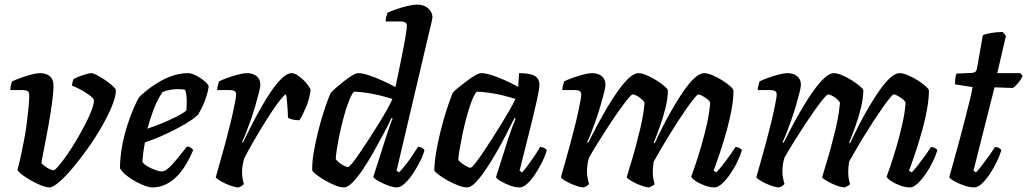

<svg xmlns="http://www.w3.org/2000/svg" viewBox="-20 -820 4494 840"><path d="M196 0Q185 0 165.5 -7Q146 -14 124.5 -25.5Q103 -37 84.5 -50Q66 -63 56 -76Q64 -104 71.5 -139Q79 -174 86 -211Q93 -248 97.5 -284Q102 -320 105 -350.5Q108 -381 108 -402Q108 -418 100 -422Q92 -426 78 -426H25Q25 -436 27.5 -446.5Q30 -457 33 -464Q48 -471 71 -479.5Q94 -488 117.5 -494Q141 -500 154 -500Q182 -500 198 -486.5Q214 -473 214 -447Q214 -415 207.5 -368Q201 -321 192 -270.5Q183 -220 174 -176Q165 -132 161 -106Q169 -98 179.5 -90.5Q190 -83 200 -79Q210 -75 216 -75Q223 -78 239 -97Q255 -116 275 -145Q295 -174 315 -208Q335 -242 352.5 -275.5Q370 -309 380.5 -337Q391 -365 391 -381Q391 -387 380.5 -396Q370 -405 354.5 -415Q339 -425 323 -433Q307 -441 295 -445Q295 -451 297.5 -461Q300 -471 302 -474Q310 -479 325.5 -485Q341 -491 356.5 -495.5Q372 -500 379 -500Q388 -500 405 -491Q422 -482 441 -469Q460 -456 473.5 -443.5Q487 -431 487 -425Q487 -397 469.5 -355Q452 -313 424.5 -265Q397 -217 363.5 -170Q330 -123 297.5 -84.5Q265 -46 238 -23Q211 0 196 0Z M645 0Q634 0 614.5 -7Q595 -14 573 -26Q551 -38 532.5 -53Q514 -68 505 -84Q505 -129 513.5 -176.5Q522 -224 535.5 -267Q549 -310 563.5 -343.5Q578 -377 588 -394Q598 -405 619.5 -422.5Q641 -440 670 -458Q699 -476 733 -488Q767 -500 802 -500Q818 -500 839 -489Q860 -478 876 -464Q892 -450 893 -441Q890 -420 882.5 -396.5Q875 -373 865 -352.5Q855 -332 846 -318Q828 -300 790 -277.5Q752 -255 705.5 -233.5Q659 -212 614 -197Q608 -164 606 -145.5Q604 -127 603 -112Q609 -102 625 -92.5Q641 -83 659 -76.5Q677 -70 688 -70Q697 -70 707.5 -77Q718 -84 731.5 -98.5Q745 -113 761.5 -133Q778 -153 798 -179Q807 -179 815 -173.5Q823 -168 825 -163Q815 -138 799 -109.5Q783 -81 761 -56Q739 -31 710 -15.5Q681 0 645 0ZM625 -257Q660 -269 691.5 -282Q723 -295 750 -308.5Q777 -322 795 -336Q796 -346 796.5 -355.5Q797 -365 797 -374Q797 -389 795.5 -402.5Q794 -416 790 -427Q782 -429 774 -429.5Q766 -430 757 -430Q741 -430 724 -427Q707 -424 691 -417Q668 -384 652 -341Q636 -298 625 -257Z M1023 0Q1013 0 997 -5Q981 -10 965 -17.5Q949 -25 937.5 -32.5Q926 -40 924 -45Q930 -67 941 -105Q952 -143 965 -191Q978 -239 990 -288Q996 -314 1001.5 -339Q1007 -364 1010 -382Q1013 -400 1013 -406Q1013 -418 1005.5 -422Q998 -426 983 -426H930Q930 -435 933 -446Q936 -457 938 -464Q952 -471 975.5 -479.5Q999 -488 1022.5 -494Q1046 -500 1059 -500Q1087 -500 1103 -486.5Q1119 -473 1119 -449Q1119 -439 1112.5 -413.5Q1106 -388 1096.5 -355.5Q1087 -323 1075.5 -290.5Q1064 -258 1054 -233Q1044 -208 1039 -199L1043 -196Q1059 -230 1080 -271Q1101 -312 1124 -352.5Q1147 -393 1170.5 -426.5Q1194 -460 1216 -480Q1238 -500 1255 -500Q1268 -500 1281.5 -491Q1295 -482 1308 -469.5Q1321 -457 1329.5 -444.5Q1338 -432 1339 -426Q1334 -387 1319.5 -352.5Q1305 -318 1290 -294Q1272 -294 1258.5 -297.5Q1245 -301 1240 -305Q1240 -319 1238.5 -339Q1237 -359 1235.5 -378.5Q1234 -398 1231 -407Q1225 -406 1208.5 -386Q1192 -366 1170.5 -333.5Q1149 -301 1126 -263.5Q1103 -226 1082.5 -190Q1062 -154 1048 -126Q1044 -112 1041.5 -97.5Q1039 -83 1039 -68Q1039 -54 1041 -40.5Q1043 -27 1047 -15Q1044 -11 1037.5 -6.5Q1031 -2 1023 0Z M1485 0Q1469 0 1446.5 -9Q1424 -18 1401.5 -31Q1379 -44 1363.5 -56.5Q1348 -69 1346 -75Q1345 -110 1352.5 -153.5Q1360 -197 1371 -241.5Q1382 -286 1394 -323.5Q1406 -361 1415.5 -386Q1425 -411 1428 -415Q1434 -422 1449.5 -435.5Q1465 -449 1484 -464Q1503 -479 1520 -489.5Q1537 -500 1547 -500Q1566 -500 1593 -491Q1620 -482 1650.5 -468.5Q1681 -455 1710 -439Q1712 -450 1718 -477Q1724 -504 1731 -539.5Q1738 -575 1745 -610Q1752 -645 1756 -671.5Q1760 -698 1760 -706Q1760 -717 1753 -721.5Q1746 -726 1735 -726H1667Q1667 -736 1670 -747Q1673 -758 1675 -764Q1689 -771 1713.5 -779.5Q1738 -788 1763.5 -794Q1789 -800 1804 -800Q1835 -800 1853.5 -783.5Q1872 -767 1872 -743Q1872 -740 1868 -722.5Q1864 -705 1858 -681L1715 -73L1726 -66Q1735 -75 1750.5 -94Q1766 -113 1782 -136.5Q1798 -160 1809 -178Q1818 -178 1826.5 -173Q1835 -168 1837 -163Q1832 -142 1818 -114.5Q1804 -87 1786.5 -60.5Q1769 -34 1750.5 -17Q1732 0 1715 0Q1705 0 1688.5 -5Q1672 -10 1655 -18Q1638 -26 1626.5 -33.5Q1615 -41 1613 -46L1673 -233Q1681 -256 1687.5 -275.5Q1694 -295 1698 -301L1693 -304Q1677 -270 1655 -229Q1633 -188 1610 -147.5Q1587 -107 1564 -73.5Q1541 -40 1520.5 -20Q1500 0 1485 0ZM1502 -89Q1507 -89 1520.5 -105.5Q1534 -122 1553 -149.5Q1572 -177 1593.5 -210.5Q1615 -244 1636 -277.5Q1657 -311 1673 -340Q1689 -369 1697 -387Q1646 -403 1604 -410.5Q1562 -418 1528 -419Q1518 -407 1506.5 -378Q1495 -349 1484.5 -310.5Q1474 -272 1466 -234Q1458 -196 1453.5 -166Q1449 -136 1449 -124Q1454 -116 1464.5 -108Q1475 -100 1486 -94.5Q1497 -89 1502 -89Z M2023 0Q2007 0 1984 -9Q1961 -18 1937.5 -31Q1914 -44 1898 -56.5Q1882 -69 1880 -75Q1881 -112 1888.5 -156Q1896 -200 1907 -244Q1918 -288 1929.5 -325Q1941 -362 1950 -386.5Q1959 -411 1962 -415Q1967 -422 1983.5 -435.5Q2000 -449 2020 -464Q2040 -479 2057.5 -489.5Q2075 -500 2085 -500Q2104 -500 2130.5 -491.5Q2157 -483 2187.5 -469.5Q2218 -456 2247 -440L2251 -500Q2300 -500 2320 -487.5Q2340 -475 2340 -449Q2340 -432 2329 -382Q2318 -332 2298.5 -254Q2279 -176 2253 -73L2264 -66Q2275 -77 2289 -96Q2303 -115 2318 -137Q2333 -159 2343 -177Q2352 -177 2361 -172.5Q2370 -168 2372 -163Q2367 -142 2353.5 -114.5Q2340 -87 2323 -60.5Q2306 -34 2287.5 -17Q2269 0 2253 0Q2234 0 2211 -8.5Q2188 -17 2170.5 -27.5Q2153 -38 2150 -45L2203 -212Q2210 -231 2215 -246.5Q2220 -262 2225.5 -275Q2231 -288 2236 -301L2231 -304Q2214 -270 2193 -229Q2172 -188 2148.5 -147.5Q2125 -107 2102 -73.5Q2079 -40 2059 -20Q2039 0 2023 0ZM2039 -86Q2043 -86 2057 -103Q2071 -120 2090 -148Q2109 -176 2130.5 -209.5Q2152 -243 2173 -277Q2194 -311 2210.5 -340Q2227 -369 2235 -387Q2185 -403 2142.5 -410.5Q2100 -418 2066 -419Q2055 -407 2043.5 -377.5Q2032 -348 2021.5 -309Q2011 -270 2003 -231Q1995 -192 1990 -162Q1985 -132 1985 -120Q1995 -108 2013 -97Q2031 -86 2039 -86Z M2533 0Q2523 0 2507 -5Q2491 -10 2475 -17.5Q2459 -25 2447.5 -32.5Q2436 -40 2434 -45Q2440 -67 2451 -105Q2462 -143 2475 -191Q2488 -239 2500 -288Q2506 -314 2511.5 -339Q2517 -364 2520 -382Q2523 -400 2523 -406Q2523 -418 2515.5 -422Q2508 -426 2493 -426H2440Q2440 -435 2443 -446Q2446 -457 2448 -464Q2462 -471 2485.5 -479.5Q2509 -488 2532.5 -494Q2556 -500 2569 -500Q2597 -500 2613 -486.5Q2629 -473 2629 -449Q2629 -439 2622.5 -413.5Q2616 -388 2606.5 -355.5Q2597 -323 2585.5 -290.5Q2574 -258 2564 -233Q2554 -208 2549 -199L2553 -195Q2570 -229 2591.5 -269.5Q2613 -310 2637 -350.5Q2661 -391 2685.5 -425Q2710 -459 2732.5 -479.5Q2755 -500 2773 -500Q2788 -500 2809 -491Q2830 -482 2851 -469Q2872 -456 2886.5 -443.5Q2901 -431 2902 -425Q2902 -392 2892 -350Q2882 -308 2867 -266.5Q2852 -225 2840 -196L2844 -193Q2860 -228 2881 -269Q2902 -310 2926 -351Q2950 -392 2973.5 -425.5Q2997 -459 3019.5 -479.5Q3042 -500 3060 -500Q3076 -500 3097 -491Q3118 -482 3139 -469Q3160 -456 3174 -443.5Q3188 -431 3189 -425Q3189 -388 3181 -343Q3173 -298 3160.5 -253Q3148 -208 3135.5 -169.5Q3123 -131 3113.5 -104.5Q3104 -78 3102 -73L3114 -66Q3124 -76 3139.5 -95.5Q3155 -115 3171.5 -138Q3188 -161 3198 -177Q3207 -177 3215.5 -172Q3224 -167 3226 -163Q3220 -142 3207 -114.5Q3194 -87 3176 -60.5Q3158 -34 3139.5 -17Q3121 0 3106 0Q3086 0 3063 -8.5Q3040 -17 3023.5 -28Q3007 -39 3004 -47Q3009 -60 3021 -95Q3033 -130 3047 -178Q3061 -226 3072.5 -276.5Q3084 -327 3087 -371Q3082 -381 3071.5 -388.5Q3061 -396 3051 -401.5Q3041 -407 3035 -407Q3031 -407 3017.5 -390.5Q3004 -374 2985 -347Q2966 -320 2944.5 -287Q2923 -254 2903 -221Q2883 -188 2866.5 -159.5Q2850 -131 2840 -113Q2839 -104 2837.5 -92.5Q2836 -81 2836 -68Q2836 -53 2838 -40Q2840 -27 2844 -15Q2843 -12 2835.5 -7.5Q2828 -3 2821 0Q2810 0 2794.5 -5Q2779 -10 2763 -17.5Q2747 -25 2735.5 -32.5Q2724 -40 2722 -45Q2726 -59 2733.5 -83.5Q2741 -108 2751 -142Q2761 -176 2771 -218Q2782 -257 2789.5 -296Q2797 -335 2800 -371Q2794 -381 2784 -389Q2774 -397 2764 -402Q2754 -407 2748 -407Q2743 -407 2726.5 -387Q2710 -367 2687.5 -335Q2665 -303 2640.5 -265.5Q2616 -228 2594 -192.5Q2572 -157 2557 -130Q2553 -118 2550.5 -102Q2548 -86 2548 -69Q2548 -57 2550.5 -43Q2553 -29 2557 -15Q2554 -11 2547.5 -6.5Q2541 -2 2533 0Z M3388 0Q3378 0 3362 -5Q3346 -10 3330 -17.5Q3314 -25 3302.5 -32.5Q3291 -40 3289 -45Q3295 -67 3306 -105Q3317 -143 3330 -191Q3343 -239 3355 -288Q3361 -314 3366.5 -339Q3372 -364 3375 -382Q3378 -400 3378 -406Q3378 -418 3370.5 -422Q3363 -426 3348 -426H3295Q3295 -435 3298 -446Q3301 -457 3303 -464Q3317 -471 3340.5 -479.5Q3364 -488 3387.5 -494Q3411 -500 3424 -500Q3452 -500 3468 -486.5Q3484 -473 3484 -449Q3484 -439 3477.5 -413.5Q3471 -388 3461.5 -355.5Q3452 -323 3440.5 -290.5Q3429 -258 3419 -233Q3409 -208 3404 -199L3408 -195Q3425 -229 3446.5 -269.5Q3468 -310 3492 -350.5Q3516 -391 3540.5 -425Q3565 -459 3587.5 -479.5Q3610 -500 3628 -500Q3643 -500 3664 -491Q3685 -482 3706 -469Q3727 -456 3741.5 -443.5Q3756 -431 3757 -425Q3757 -392 3747 -350Q3737 -308 3722 -266.5Q3707 -225 3695 -196L3699 -193Q3715 -228 3736 -269Q3757 -310 3781 -351Q3805 -392 3828.5 -425.5Q3852 -459 3874.5 -479.5Q3897 -500 3915 -500Q3931 -500 3952 -491Q3973 -482 3994 -469Q4015 -456 4029 -443.5Q4043 -431 4044 -425Q4044 -388 4036 -343Q4028 -298 4015.5 -253Q4003 -208 3990.5 -169.5Q3978 -131 3968.5 -104.5Q3959 -78 3957 -73L3969 -66Q3979 -76 3994.5 -95.5Q4010 -115 4026.5 -138Q4043 -161 4053 -177Q4062 -177 4070.5 -172Q4079 -167 4081 -163Q4075 -142 4062 -114.5Q4049 -87 4031 -60.5Q4013 -34 3994.5 -17Q3976 0 3961 0Q3941 0 3918 -8.5Q3895 -17 3878.5 -28Q3862 -39 3859 -47Q3864 -60 3876 -95Q3888 -130 3902 -178Q3916 -226 3927.5 -276.5Q3939 -327 3942 -371Q3937 -381 3926.5 -388.5Q3916 -396 3906 -401.5Q3896 -407 3890 -407Q3886 -407 3872.5 -390.5Q3859 -374 3840 -347Q3821 -320 3799.5 -287Q3778 -254 3758 -221Q3738 -188 3721.5 -159.5Q3705 -131 3695 -113Q3694 -104 3692.5 -92.5Q3691 -81 3691 -68Q3691 -53 3693 -40Q3695 -27 3699 -15Q3698 -12 3690.5 -7.5Q3683 -3 3676 0Q3665 0 3649.5 -5Q3634 -10 3618 -17.5Q3602 -25 3590.5 -32.5Q3579 -40 3577 -45Q3581 -59 3588.5 -83.5Q3596 -108 3606 -142Q3616 -176 3626 -218Q3637 -257 3644.5 -296Q3652 -335 3655 -371Q3649 -381 3639 -389Q3629 -397 3619 -402Q3609 -407 3603 -407Q3598 -407 3581.5 -387Q3565 -367 3542.5 -335Q3520 -303 3495.5 -265.5Q3471 -228 3449 -192.5Q3427 -157 3412 -130Q3408 -118 3405.5 -102Q3403 -86 3403 -69Q3403 -57 3405.5 -43Q3408 -29 3412 -15Q3409 -11 3402.5 -6.5Q3396 -2 3388 0Z M4242 0Q4223 0 4198 -8.5Q4173 -17 4154.5 -27.5Q4136 -38 4133 -45Q4146 -92 4159 -138Q4172 -184 4183.5 -228Q4195 -272 4205 -311Q4215 -350 4223 -382.5Q4231 -415 4235 -439L4158 -451Q4158 -466 4160 -479.5Q4162 -493 4165 -498L4232 -501Q4243 -502 4248 -506.5Q4253 -511 4255 -524L4280 -666Q4293 -672 4318 -676Q4343 -680 4367 -680L4381 -663L4343 -500H4444L4454 -487Q4447 -472 4434.5 -457Q4422 -442 4411 -435L4331 -438L4239 -73L4250 -66Q4260 -76 4275.5 -96Q4291 -116 4307 -138.5Q4323 -161 4333 -177Q4343 -177 4351 -172Q4359 -167 4361 -163Q4355 -142 4342 -114.5Q4329 -87 4311.5 -60.5Q4294 -34 4276 -17Q4258 0 4242 0Z"/></svg>

Font: Texturina 12pt SemiBold
Style: Italic
Weight: 600
Italic angle: -11°
Version: Version 1.002